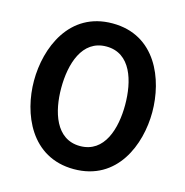

<svg xmlns="http://www.w3.org/2000/svg" viewBox="-108 -826 905 941"><g transform="rotate(15 344.0 -355.5)"><path d="M511.2 -354.5C511.2 -235.8 473.6 -103 349.1 -103C225.1 -103 187 -235.8 187 -354.5C187 -475.1 225.1 -607.9 349.1 -607.9C473.6 -607.9 511.2 -475.1 511.2 -354.5ZM48.8 -354.5C48.8 -189.9 129.9 14.2 349.1 14.2C568.8 14.2 648.9 -189.9 648.9 -354.5C648.9 -521 568.8 -725.1 349.1 -725.1C129.9 -725.1 48.8 -521 48.8 -354.5Z"/></g></svg>

Font: Tuffy
Style: Bold
Weight: 700
Designer: Thatcher Ulrich, Karoly Barta, Michael Everson
Version: Version 001.270